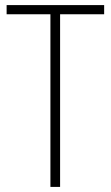

<svg xmlns="http://www.w3.org/2000/svg" viewBox="-20 -734 436 754"><path d="M216 0H178V-678H6V-714H389V-678H216Z"/></svg>

Font: Noto Sans Arabic Cond ExtLt
Style: Regular
Weight: 200
Width: 3
Designer: Monotype Design Team, Nadine Chahine, Nizar Qandah and Khaled Hosny
Foundry: Monotype Imaging Inc.
Version: Version 2.012; ttfautohint (v1.8.4.7-5d5b)